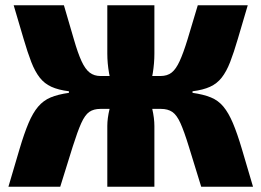

<svg xmlns="http://www.w3.org/2000/svg" viewBox="-20 -710 994 730"><path d="M922 -690Q900 -616 884.5 -563Q869 -510 855 -474Q841 -438 823 -415Q805 -392 778.5 -380Q752 -368 712 -363V-357Q754 -351 782 -339.5Q810 -328 829.5 -304.5Q849 -281 865.5 -242Q882 -203 899.5 -144Q917 -85 942 0H745Q716 -94 698 -152.5Q680 -211 666 -242Q652 -273 635 -284.5Q618 -296 592 -296L590 -421Q616 -421 632.5 -434Q649 -447 663 -477.5Q677 -508 693 -560Q709 -612 732 -690ZM223 -690Q246 -612 261 -560Q276 -508 290 -477.5Q304 -447 321 -434Q338 -421 362 -421V-296Q336 -296 319.5 -284.5Q303 -273 289 -242Q275 -211 256.5 -152.5Q238 -94 209 0H12Q37 -85 54.5 -144Q72 -203 88.5 -242Q105 -281 125 -304.5Q145 -328 172.5 -339.5Q200 -351 242 -357V-363Q202 -368 175.5 -380Q149 -392 131 -415Q113 -438 99 -474Q85 -510 69.5 -563Q54 -616 32 -690ZM430 -421V-296H333V-421ZM567 -690V-506Q567 -470 561 -432.5Q555 -395 541 -362Q551 -331 559 -295.5Q567 -260 567 -231V0H388V-231Q388 -260 396.5 -295.5Q405 -331 415 -362Q401 -395 394.5 -432.5Q388 -470 388 -506V-690ZM621 -421V-296H527V-421Z"/></svg>

Font: Exo 2 ExtraBold
Style: Regular
Weight: 800
Designer: Natanael Gama
Foundry: Natanael Gama
Version: Version 2.010